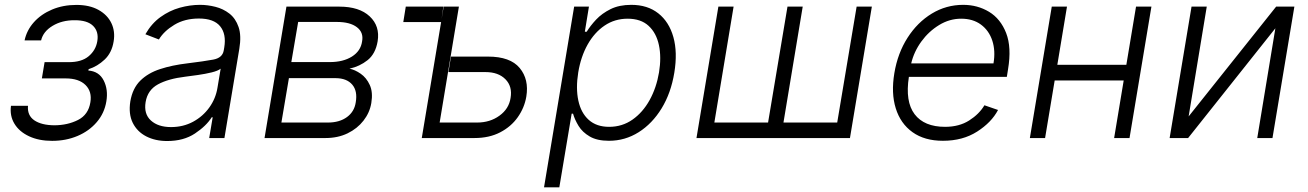

<svg xmlns="http://www.w3.org/2000/svg" viewBox="-20 -573 5428 797"><path d="M25.6 -133.9H96.2Q92.7 -93.8 122.5 -73.5Q152.3 -53.3 206 -52.9Q261 -53.3 304 -75.1Q346.9 -96.9 355.1 -148.1Q362.6 -192.8 334.9 -220.2Q307.2 -247.5 252.8 -247.5H153.8L165.1 -315H264.2Q318.5 -314.6 348.2 -339.7Q377.8 -364.7 383.9 -402Q390.6 -441.4 366.7 -465.4Q342.7 -489.3 289.8 -489Q237.2 -489.3 198.2 -465.7Q159.1 -442.1 150.6 -405.2H82Q90.9 -447.4 120.7 -480.8Q150.6 -514.2 196.2 -533.4Q241.8 -552.6 297.2 -552.6Q351.6 -552.6 388.7 -532Q425.8 -511.4 442.3 -477.1Q458.8 -442.8 451.7 -400.9Q444.2 -354 414.4 -325.8Q384.6 -297.6 348 -285.9L346.6 -280.2Q391 -277 410.3 -239.2Q429.7 -201.3 421.5 -152.3Q413.4 -103 381.7 -66.1Q350.1 -29.1 302 -8.7Q253.9 11.7 196.4 11.7Q141.3 11.7 100.7 -7.3Q60 -26.3 40 -59.3Q19.9 -92.3 25.6 -133.9Z M674 12.4Q624.6 12.4 587 -6.9Q549.4 -26.3 531.1 -63Q512.8 -99.8 521 -152.3Q530.2 -206.3 562.3 -238.1Q594.5 -269.9 644.5 -286.2Q694.6 -302.6 757.5 -310Q827.1 -318.5 865.2 -325.6Q903.4 -332.7 908.7 -363.3L910.9 -376.1Q920.1 -431.8 893.8 -464Q867.5 -496.1 805.8 -496.1Q746.8 -496.1 703.7 -470Q660.5 -443.9 639.6 -409.1L583.5 -430.8Q609 -475.5 646.3 -502.3Q683.6 -529.1 726.2 -541Q768.8 -552.9 810.4 -552.9Q841.6 -552.9 874.1 -544.7Q906.6 -536.6 932.4 -516.5Q958.1 -496.4 970.3 -460.9Q982.6 -425.4 973.4 -370.4L911.6 0H848.4L862.9 -86.3H859Q836.3 -50.1 789.2 -18.8Q742.2 12.4 674 12.4ZM690 -45.5Q740.4 -45.5 781.4 -67.6Q822.4 -89.8 849.1 -127.1Q875.7 -164.4 882.8 -209.2L896 -288Q885.3 -279.1 858.7 -272.5Q832 -266 801.7 -261.7Q771.3 -257.5 748.9 -254.6Q678.3 -246.1 635.5 -222.7Q592.7 -199.2 584.5 -149.5Q576.3 -100.1 606.4 -72.8Q636.4 -45.5 690 -45.5Z M1078.1 0 1169 -545.5H1388.5Q1471.6 -545.5 1514.7 -505Q1557.9 -464.5 1547.6 -401.6Q1538.7 -349.4 1505.9 -323.3Q1473 -297.2 1430.8 -288Q1453.5 -283.4 1477.3 -266.9Q1501.1 -250.4 1514.9 -220.3Q1528.8 -190.3 1521.3 -145.2Q1514.6 -105.1 1488.8 -72.1Q1463.1 -39.1 1422.8 -19.5Q1382.5 0 1331.3 0ZM1148.1 -64.3H1342.3Q1389.9 -64.6 1420.5 -87.2Q1451 -109.7 1456.7 -148.1Q1464.8 -195 1442.3 -221.6Q1419.7 -248.2 1373.6 -248.6H1179.3ZM1189.3 -315.3H1348.7Q1404.5 -315.3 1440.9 -338.2Q1477.3 -361.2 1483 -400.9Q1490.1 -438.2 1461.6 -460Q1433.2 -481.9 1378.2 -481.9H1217.7Z M1820.3 -545.5 1813.2 -494.3 1821.7 -545.5H1884.9L1805 -64.3H1960.2Q2014.2 -64.3 2053.4 -92.9Q2092.7 -121.4 2099.4 -166.5Q2107.6 -214.1 2078.1 -244Q2048.7 -273.8 1995.4 -273.8H1841.6L1851.9 -338.1H2005.7Q2098 -338.1 2137.3 -290.7Q2176.5 -243.3 2164.8 -172.2Q2157 -125.7 2129.3 -86.5Q2101.6 -47.2 2056.1 -23.6Q2010.7 0 1949.6 0H1730.8L1811.1 -481.5H1654.1L1664.4 -545.5Z M2238.3 204.5 2363.3 -545.5H2424.7L2407.7 -441.4H2415.5Q2430.4 -465.9 2454.5 -491.7Q2478.7 -517.4 2514.6 -535.2Q2550.4 -552.9 2600.5 -552.9Q2668 -552.9 2712.7 -517.6Q2757.5 -482.2 2775.2 -419Q2793 -355.8 2779.1 -271.3Q2765.3 -186.8 2726.4 -123.2Q2687.5 -59.7 2631 -24.1Q2574.6 11.4 2507.8 11.4Q2458.5 11.4 2428.1 -6.4Q2397.7 -24.1 2381.7 -50.2Q2365.8 -76.3 2358.7 -101.2H2353L2301.8 204.5ZM2380.3 -272.4Q2369.7 -206.7 2380.7 -155.5Q2391.7 -104.4 2423.8 -75.5Q2456 -46.5 2508.5 -46.5Q2562.9 -46.5 2605.6 -76.5Q2648.4 -106.5 2676.7 -157.7Q2704.9 -208.8 2715.6 -272.4Q2725.9 -335.2 2715.2 -385.7Q2704.5 -436.1 2672.4 -465.7Q2640.3 -495.4 2585.2 -495.4Q2532 -495.4 2489.7 -466.8Q2447.4 -438.2 2419.2 -388Q2391 -337.7 2380.3 -272.4Z M2962 -545.5H3025.2L2945.3 -64.3H3168.3L3248.9 -545.5H3312.1L3232.2 -64.3H3455.3L3535.9 -545.5H3599.1L3508.2 0H2871.1Z M3894.2 11.4Q3817.8 11.4 3767.9 -24.3Q3718 -60 3698.3 -123.4Q3678.6 -186.8 3692.5 -269.5Q3706.3 -352.3 3747.2 -416.2Q3788 -480.1 3847.8 -516.5Q3907.7 -552.9 3978.3 -552.9Q4037.6 -552.9 4085.6 -524Q4133.5 -495 4156.6 -435.7Q4179.7 -376.4 4164.4 -285.2L4159.4 -253.9H3752.8Q3736.9 -151.3 3776.6 -98.9Q3816.4 -46.5 3903.1 -46.5Q3961.6 -46.5 4003.2 -73Q4044.7 -99.4 4066.4 -136L4122.9 -116.5Q4095.9 -65 4036.2 -26.8Q3976.6 11.4 3894.2 11.4ZM3762.4 -309.7H4104Q4112.9 -362.2 4099.1 -404.3Q4085.2 -446.4 4052 -470.9Q4018.8 -495.4 3969.8 -495.4Q3921.5 -495.4 3878.4 -469.1Q3835.2 -442.8 3804.5 -400.6Q3773.8 -358.3 3762.4 -309.7Z M4409.1 -545.5 4369 -304H4655.5L4695.7 -545.5H4759.6L4668.7 0H4604.8L4644.5 -239H4358L4318.2 0H4255L4345.9 -545.5Z M4914.1 -89.8 5277.3 -545.5H5353L5262.1 0H5198.9L5274.1 -455.6L4911.9 0H4835.2L4926.1 -545.5H4989.3Z"/></svg>

Font: Inter UI Light
Style: Italic
Weight: 300
Italic angle: 9.39999°
Designer: Rasmus Andersson
Foundry: rsms
Version: 3.2;8d6f07862